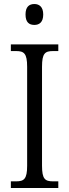

<svg xmlns="http://www.w3.org/2000/svg" viewBox="-20 -935 344 955"><path d="M151 -811C175 -811 195 -824 195 -863C195 -901 175 -915 151 -915C125 -915 107 -901 107 -863C107 -824 125 -811 151 -811ZM34 0H270V-33H244C204 -33 189 -44 189 -111V-603C189 -670 204 -681 244 -681H270V-714H34V-681H60C99 -681 115 -670 115 -603V-110C115 -44 99 -33 60 -33H34Z"/></svg>

Font: Noto Serif Armenian Condensed Light
Style: Regular
Weight: 300
Width: 3
Designer: Monotype Design Team
Foundry: Monotype Imaging Inc.
Version: Version 2.008